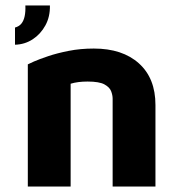

<svg xmlns="http://www.w3.org/2000/svg" viewBox="-20 -684 677 704"><path d="M82 0V-448Q85 -450 104.5 -458.5Q124 -467 156.5 -478Q189 -489 232 -497.5Q275 -506 324 -506Q429 -506 489.5 -451.5Q550 -397 550 -299V0H393V-322Q393 -335 387.5 -349.5Q382 -364 363 -374.5Q344 -385 301 -385Q283 -385 267.5 -383Q252 -381 239 -377V0ZM35 -520V-583Q50 -587 58.5 -597.5Q67 -608 70.5 -625Q74 -642 73 -664H163Q164 -623 146.5 -591Q129 -559 100 -540Q71 -521 35 -520Z"/></svg>

Font: Maven Pro ExtraBold
Style: Regular
Weight: 800
Designer: Joe Prince
Foundry: Joe Prince
Version: Version 2.100